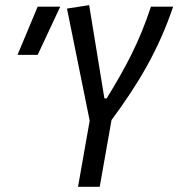

<svg xmlns="http://www.w3.org/2000/svg" viewBox="-20 -719 686 739"><path d="M280.3 0H363.8L409.2 -256.8C510.7 -394.5 587.9 -521 646.5 -693.4H561C515.1 -554.2 463.4 -459.5 390.6 -340.3H381.8L323.2 -699.2L237.8 -686L325.2 -254.4ZM47.4 -507.8H125L211.9 -693.4H125Z"/></svg>

Font: Cascadia Mono NF SemiLight
Style: Italic
Weight: 350
Italic angle: -10°
Monospace: yes
Designer: Aaron Bell
Foundry: Saja Typeworks
Version: Version 2404.023